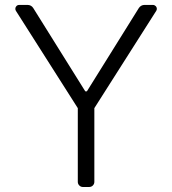

<svg xmlns="http://www.w3.org/2000/svg" viewBox="-20 -747 688 767"><path d="M290.8 -20.6V-315L43.7 -703.5Q41.2 -707.4 41.2 -712Q41.2 -718 45.6 -722.7Q50.1 -727.3 56.8 -727.3H90.6Q97.3 -727.3 103.2 -724.1Q109 -720.9 112.6 -715.2L320.7 -382.1H327.1L534.8 -715.2Q538.7 -720.9 544.4 -724.1Q550.1 -727.3 556.8 -727.3H590.9Q597.3 -727.3 601.9 -722.7Q606.5 -718 606.5 -711.6Q606.5 -707 604 -703.5L356.9 -315V-20.6Q356.9 -12.1 350.9 -6Q344.8 0 335.9 0H311.4Q302.9 0 296.9 -6Q290.8 -12.1 290.8 -20.6Z"/></svg>

Font: DeltaSans Light
Style: Regular
Weight: 300
Designer: Rasmus Andersson
Foundry: rsms
Version: Version 3.012